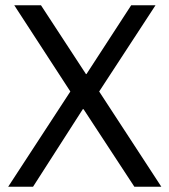

<svg xmlns="http://www.w3.org/2000/svg" viewBox="-20 -706 640 726"><path d="M11 0 246 -360 34 -686H135L305 -426H307L476 -686H568L355 -360L590 0H488L296 -293H293L105 0Z"/></svg>

Font: Chivo Mono Light
Style: Regular
Weight: 300
Monospace: yes
Designer: Hector Gatti
Foundry: Omnibus-Type
Version: Version 1.008